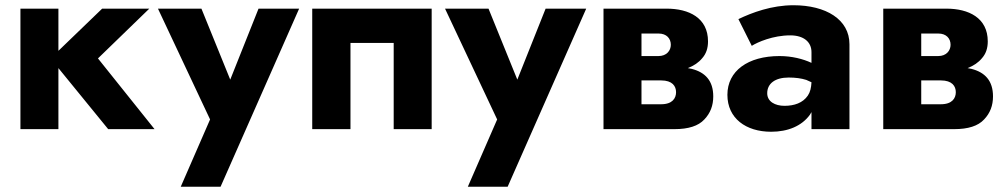

<svg xmlns="http://www.w3.org/2000/svg" viewBox="-20 -493 3841 733"><path d="M58 -460V0H203V-233L393 0H570L354 -270L550 -460H370L203 -299V-460Z M1122 -460H967L859 -189L749 -460H583L782 -37L670 220H822Z M1628 -460H1172V0H1318V-329H1483V0H1628Z M2218 -460H2063L1955 -189L1845 -460H1679L1878 -37L1766 220H1918Z M2284 -460V0H2555C2608 0 2646 -12 2669 -37C2692 -61 2703 -90 2703 -125C2703 -185 2672 -217 2621 -230C2616 -231 2611 -232 2606 -233C2629 -242 2647 -254 2661 -271C2676 -288 2683 -309 2683 -335C2683 -425 2610 -460 2525 -460ZM2429 -279V-365H2494C2525 -365 2541 -346 2541 -322C2541 -300 2525 -279 2494 -279ZM2429 -95V-186H2504C2547 -186 2561 -164 2561 -141C2561 -118 2547 -95 2504 -95Z M2850 -318C2872 -332 2931 -358 2997 -358C3048 -358 3078 -333 3078 -294V-252C3078 -252 3078 -252 3078 -253C3046 -268 3003 -279 2956 -279C2835 -279 2757 -222 2757 -131C2757 -41 2828 10 2924 10C2988 10 3041 -12 3072 -55C3074 -58 3076 -61 3078 -65V0H3223V-324C3223 -419 3133 -473 3009 -473C2926 -473 2851 -445 2799 -420ZM2909 -137C2909 -174 2939 -197 2991 -197C3017 -197 3039 -194 3058 -188C3065 -185 3071 -182 3078 -179C3077 -158 3073 -141 3064 -128C3045 -100 3012 -89 2975 -89C2939 -89 2909 -105 2909 -137Z M3352 -460V0H3623C3676 0 3714 -12 3737 -37C3760 -61 3771 -90 3771 -125C3771 -185 3740 -217 3689 -230C3684 -231 3679 -232 3674 -233C3697 -242 3715 -254 3729 -271C3744 -288 3751 -309 3751 -335C3751 -425 3678 -460 3593 -460ZM3497 -279V-365H3562C3593 -365 3609 -346 3609 -322C3609 -300 3593 -279 3562 -279ZM3497 -95V-186H3572C3615 -186 3629 -164 3629 -141C3629 -118 3615 -95 3572 -95Z"/></svg>

Font: Jost
Style: Bold
Weight: 700
Version: Version 3.710